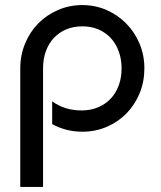

<svg xmlns="http://www.w3.org/2000/svg" viewBox="-20 -510 635 758"><path d="M60 228V-240Q60 -292 79 -338Q98 -384 131 -417.5Q164 -451 209 -470.5Q254 -490 305 -490Q356 -490 400.5 -470.5Q445 -451 478.5 -417Q512 -383 531 -337.5Q550 -292 550 -240Q550 -188 531.5 -142.5Q513 -97 480 -63Q447 -29 402 -9.5Q357 10 305 10Q241 10 186 -20V-110Q235 -74 302 -74Q338 -74 367.5 -86.5Q397 -99 417.5 -121Q438 -143 449 -173.5Q460 -204 460 -240Q460 -276 449 -306.5Q438 -337 418 -359Q398 -381 369.5 -393.5Q341 -406 305 -406Q270 -406 241.5 -394Q213 -382 192.5 -360Q172 -338 161 -307.5Q150 -277 150 -240V228Z"/></svg>

Font: Baumans
Style: Regular
Weight: 400
Designer: Henadij Zarechnjuk
Foundry: Cyreal (www.cyreal.org)
Version: Version 001.002